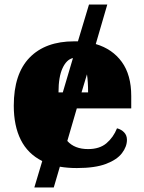

<svg xmlns="http://www.w3.org/2000/svg" viewBox="-20 -734 638 850"><path d="M132 96 167 -21Q103 -53 72 -115Q41 -177 41 -266Q41 -407 111 -479Q181 -551 308 -551Q317 -551 325 -551L374 -714H455L404 -539Q478 -517 519.5 -459.5Q561 -402 561 -309V-254H320L278 -110Q310 -74 370 -74Q421 -74 451.5 -100Q482 -126 498 -166Q517 -161 529.5 -148Q542 -135 542 -115Q542 -85 520 -56Q498 -27 449.5 -8.5Q401 10 320 10Q280 10 245 4L218 96ZM239 -325H258L303 -477Q275 -471 257 -432.5Q239 -394 239 -325ZM370 -325Q370 -373 365 -405L341 -325Z"/></svg>

Font: Noto Serif Black
Style: Regular
Weight: 900
Designer: Monotype Design Team
Foundry: Monotype Imaging Inc.
Version: Version 2.014; ttfautohint (v1.8.4.7-5d5b)